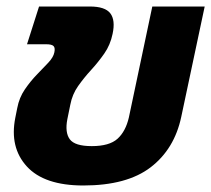

<svg xmlns="http://www.w3.org/2000/svg" viewBox="-20 -560 649 590"><path d="M236 10Q116 10 62.5 -48.5Q9 -107 27 -198L33 -228Q39 -260 56.5 -285.5Q74 -311 93.5 -331Q113 -351 128.5 -367.5Q144 -384 147 -399Q150 -413 144.5 -418.5Q139 -424 122 -424H63L100 -540H256Q303 -540 319 -519Q335 -498 326 -456Q319 -422 300.5 -395.5Q282 -369 260 -345Q238 -321 220 -295.5Q202 -270 196 -238L187 -194Q179 -153 194.5 -132Q210 -111 262 -111Q316 -111 341 -133.5Q366 -156 376 -199L448 -540H609L537 -201Q516 -102 443 -46Q370 10 236 10Z"/></svg>

Font: Kanit SemiBold
Style: Italic
Weight: 600
Italic angle: -12°
Designer: Katatrad Team
Foundry: CadsonDemak
Version: Version 2.000; ttfautohint (v1.8.3)